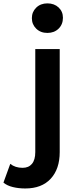

<svg xmlns="http://www.w3.org/2000/svg" viewBox="-128 -882 442 1126"><path d="M58.9 -775.6Q58.9 -812.2 84.4 -837.2Q110 -862.2 150 -862.2Q190 -862.2 215.6 -838.3Q241.1 -814.4 241.1 -777.8Q241.1 -738.9 215.6 -713.9Q190 -688.9 150 -688.9Q110 -688.9 84.4 -713.9Q58.9 -738.9 58.9 -775.6ZM-107.8 188.9 -67.8 78.9Q-38.9 102.2 4.4 102.2Q40 102.2 59.4 78.9Q78.9 55.6 78.9 10V-594.4H222.2V10Q222.2 108.9 169.4 166.1Q116.7 223.3 20 223.3Q-18.9 223.3 -52.8 215Q-86.7 206.7 -107.8 188.9Z"/></svg>

Font: Paperlogy 7 Bold
Style: Regular
Weight: 700
Designer: redesigned by Lee Juim, glyphs from Gmarket Sans & Montserrat
Foundry: PT&
Version: Version 1.001